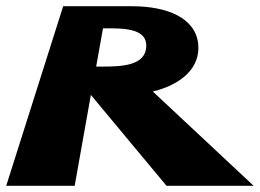

<svg xmlns="http://www.w3.org/2000/svg" viewBox="-34 -597 835 617"><path d="M169 -577 -14 0H206L258 -292L501 0H781L457 -303C552 -326 610 -381 603 -455C595 -539 504 -577 390 -577ZM275 -383 297 -506H314C371 -506 439 -503 436 -447C433 -386 358 -383 294 -383Z"/></svg>

Font: Hussar Milosc
Style: Bold
Weight: 700
Foundry: Cannot Into Space Fonts
Version: Version 1.02